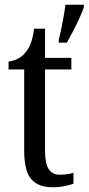

<svg xmlns="http://www.w3.org/2000/svg" viewBox="-20 -780 374 810"><path d="M203 10Q141 10 111.5 -24.5Q82 -59 82 -145V-487H16V-520Q38 -524 55.5 -532.5Q73 -541 86 -557Q100 -573 109 -595.5Q118 -618 124 -659H170V-536H281V-487H170V-143Q170 -90 185.5 -66.5Q201 -43 231 -43Q249 -43 262.5 -45Q276 -47 290 -51V-5Q277 0 253.5 5Q230 10 203 10ZM228 -613Q234 -636 239 -660.5Q244 -685 248.5 -710.5Q253 -736 256 -760H334V-750Q327 -729 314.5 -702Q302 -675 288 -648Q274 -621 262 -600H228Z"/></svg>

Font: Noto Serif Khmer Condensed
Style: Regular
Weight: 400
Width: 3
Designer: Danh Hong and the Monotype Design Team
Foundry: Monotype Imaging Inc.
Version: Version 2.004